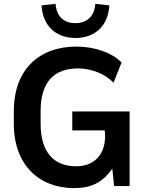

<svg xmlns="http://www.w3.org/2000/svg" viewBox="-20 -973 775 1004"><path d="M576.7 0H657.7V-390.1H357.9V-291H527.8C540.5 -178.2 482.9 -103.5 377.9 -103.5C264.6 -103.5 191.9 -173.3 192.4 -328.1V-392.6C192.9 -547.4 264.6 -615.2 389.2 -615.2C458 -615.2 531.7 -585.4 573.7 -540.5L615.7 -646C568.8 -695.8 476.1 -729.5 380.4 -729.5C186 -729.5 52.7 -610.8 52.2 -392.6V-328.1C51.3 -109.9 185.5 10.7 367.2 10.7C458 10.7 515.6 -18.6 567.4 -90.8ZM374.5 -774.4C477.5 -774.4 545.9 -838.9 551.8 -944.8L478.5 -953.1C473.6 -887.7 435.1 -852.1 374 -852.1C312.5 -852.1 275.4 -887.7 270.5 -953.1L197.3 -944.8C203.1 -838.9 271.5 -774.4 374.5 -774.4Z"/></svg>

Font: Winston SemiBold
Style: Regular
Weight: 600
Designer: Vernon Adams, Kim Jin-seong, David Berlow, Cristiano Sobral
Foundry: The Winston Project Authors
Version: Version 3.004